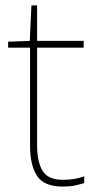

<svg xmlns="http://www.w3.org/2000/svg" viewBox="-20 -679 359 709"><path d="M212 -15Q237 -15 256 -18.5Q275 -22 291 -28V-3Q275 2 256.5 6Q238 10 212 10Q142 10 116.5 -30Q91 -70 91 -140V-503H10V-525L90 -528L96 -659H117V-528H289V-503H117V-143Q117 -82 137 -48.5Q157 -15 212 -15Z"/></svg>

Font: Noto Sans Khmer UI Thin
Style: Regular
Weight: 100
Designer: Danh Hong and the Monotype Design Team
Foundry: Monotype Imaging Inc.
Version: Version 2.002; ttfautohint (v1.8.4.7-5d5b)